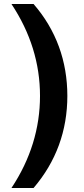

<svg xmlns="http://www.w3.org/2000/svg" viewBox="-20 -765 419 955"><path d="M147 170C259 39 315 -115 315 -288C315 -461 259 -616 147 -745H37C132 -602 179 -449 179 -288C179 -127 132 27 37 170Z"/></svg>

Font: Plus Jakarta Sans
Style: Bold
Weight: 700
Designer: Gumpita Rahayu
Foundry: Tokotype
Version: Version 2.071;gftools[0.9.30]